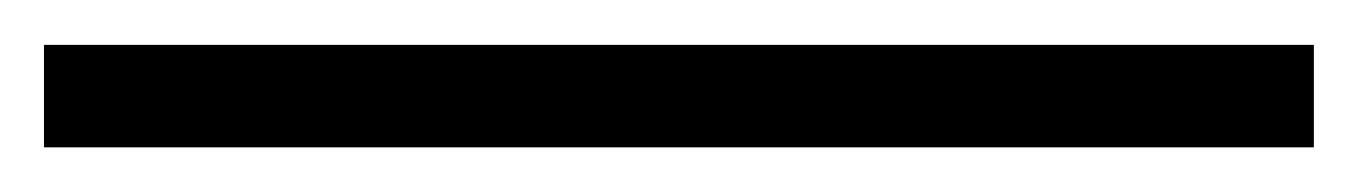

<svg xmlns="http://www.w3.org/2000/svg" viewBox="-28 -775 609 86"><path d="M560.5 -709V-754.9H-8.3V-709Z"/></svg>

Font: Arimo
Style: Regular
Weight: 400
Designer: Steve Matteson
Foundry: Monotype Imaging Inc.
Version: Version 1.32